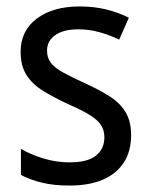

<svg xmlns="http://www.w3.org/2000/svg" viewBox="-20 -566 468 596"><path d="M387 -147Q387 -96 364 -61Q341 -26 298.5 -8Q256 10 196 10Q147 10 110 1Q73 -8 45 -23V-104Q73 -87 113.5 -74.5Q154 -62 196 -62Q252 -62 278 -83Q304 -104 304 -140Q304 -161 294 -177Q284 -193 259.5 -208.5Q235 -224 191 -243Q146 -264 113 -284.5Q80 -305 62 -333.5Q44 -362 44 -405Q44 -471 94.5 -508.5Q145 -546 227 -546Q271 -546 308.5 -537Q346 -528 380 -511L350 -443Q321 -457 289 -466Q257 -475 223 -475Q177 -475 151.5 -457Q126 -439 126 -409Q126 -387 137.5 -371.5Q149 -356 175 -341.5Q201 -327 245 -307Q289 -287 321 -266.5Q353 -246 370 -217.5Q387 -189 387 -147Z"/></svg>

Font: Noto Sans Khmer SemiCondensed
Style: Regular
Weight: 400
Width: 4
Designer: Danh Hong and the Monotype Design Team
Foundry: Monotype Imaging Inc.
Version: Version 2.004